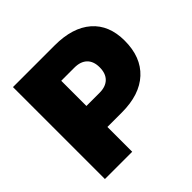

<svg xmlns="http://www.w3.org/2000/svg" viewBox="-176 -868 1035 1035"><g transform="rotate(-45 341.5 -350.5)"><path d="M59 0V-701H377Q513 -701 587.5 -636Q662 -571 662 -452Q662 -327 587.5 -258Q513 -189 377 -189H267V0ZM267 -349H367Q414 -349 439.5 -374Q465 -399 465 -446Q465 -492 439.5 -516.5Q414 -541 367 -541H267Z"/></g></svg>

Font: Trueno
Style: ExBd
Weight: 800
Designer: Julieta Ulanovsky
Foundry: Julieta Ulanovsky
Version: Version 3.001b